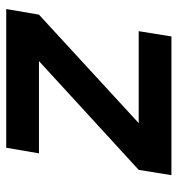

<svg xmlns="http://www.w3.org/2000/svg" viewBox="3 -573 570 616"><g transform="rotate(90 288.0 -265.0)"><path d="M9 0H454L472 -105H176L525 -425L542 -530H97L80 -425H375L27 -105Z"/></g></svg>

Font: Iosevka Sparkle Oblique
Style: Bold
Weight: 700
Italic angle: -9°
Designer: Belleve Invis
Foundry: Belleve Invis
Version: Version 4.5.0; ttfautohint (v1.8.3)